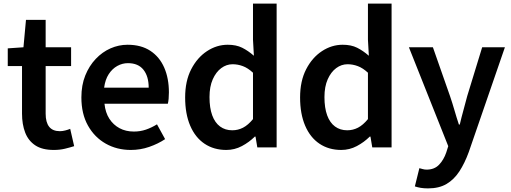

<svg xmlns="http://www.w3.org/2000/svg" viewBox="-20 -817 2831 1064"><path d="M278 14Q214 14 175.5 -11.5Q137 -37 119.5 -82.5Q102 -128 102 -188V-451H23V-549L110 -555L124 -707H233V-555H374V-451H233V-187Q233 -139 252.5 -114.5Q272 -90 312 -90Q326 -90 341.5 -94Q357 -98 369 -103L391 -7Q369 0 340.5 7Q312 14 278 14Z M705 14Q628 14 566 -21Q504 -56 467.5 -121Q431 -186 431 -277Q431 -345 452.5 -398.5Q474 -452 510.5 -490.5Q547 -529 592.5 -549Q638 -569 687 -569Q762 -569 813 -535.5Q864 -502 890 -442.5Q916 -383 916 -305Q916 -286 914.5 -269.5Q913 -253 910 -242H559Q564 -193 586 -159Q608 -125 642.5 -106.5Q677 -88 722 -88Q757 -88 788 -98.5Q819 -109 850 -128L895 -46Q856 -20 807 -3Q758 14 705 14ZM557 -331H804Q804 -394 775 -430.5Q746 -467 689 -467Q658 -467 630 -451.5Q602 -436 582.5 -406Q563 -376 557 -331Z M1234 14Q1165 14 1113.5 -20.5Q1062 -55 1034 -120.5Q1006 -186 1006 -277Q1006 -368 1039.5 -433Q1073 -498 1127 -533.5Q1181 -569 1242 -569Q1289 -569 1322 -552.5Q1355 -536 1387 -508L1382 -597V-797H1513V0H1406L1396 -60H1392Q1361 -29 1320.5 -7.5Q1280 14 1234 14ZM1267 -95Q1299 -95 1327 -109.5Q1355 -124 1382 -157V-414Q1354 -440 1326 -450.5Q1298 -461 1269 -461Q1235 -461 1206 -439.5Q1177 -418 1159 -377.5Q1141 -337 1141 -279Q1141 -219 1156 -178Q1171 -137 1199.5 -116Q1228 -95 1267 -95Z M1871 14Q1802 14 1750.5 -20.5Q1699 -55 1671 -120.5Q1643 -186 1643 -277Q1643 -368 1676.5 -433Q1710 -498 1764 -533.5Q1818 -569 1879 -569Q1926 -569 1959 -552.5Q1992 -536 2024 -508L2019 -597V-797H2150V0H2043L2033 -60H2029Q1998 -29 1957.5 -7.5Q1917 14 1871 14ZM1904 -95Q1936 -95 1964 -109.5Q1992 -124 2019 -157V-414Q1991 -440 1963 -450.5Q1935 -461 1906 -461Q1872 -461 1843 -439.5Q1814 -418 1796 -377.5Q1778 -337 1778 -279Q1778 -219 1793 -178Q1808 -137 1836.5 -116Q1865 -95 1904 -95Z M2352 227Q2329 227 2311.5 224Q2294 221 2279 216L2304 115Q2312 117 2322.5 120Q2333 123 2344 123Q2387 123 2413 96Q2439 69 2453 28L2464 -7L2246 -555H2379L2474 -284Q2487 -246 2498.5 -206Q2510 -166 2523 -127H2528Q2537 -166 2548 -205.5Q2559 -245 2569 -284L2652 -555H2778L2578 25Q2555 88 2525.5 133Q2496 178 2454.5 202.5Q2413 227 2352 227Z"/></svg>

Font: Noto Sans HK Thin SemiBold
Style: Regular
Weight: 600
Version: Version 2.004-H2;hotconv 1.0.118;makeotfexe 2.5.65603